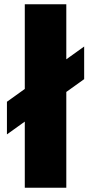

<svg xmlns="http://www.w3.org/2000/svg" viewBox="-20 -880 427 900"><path d="M96.2 0H290.8V-449L374.5 -509V-662L290.8 -602V-860H96.2V-463L12.5 -403V-250L96.2 -310Z"/></svg>

Font: Hussar
Style: BdWide
Weight: 700
Foundry: Cannot Into Space Fonts
Version: Version 2.00